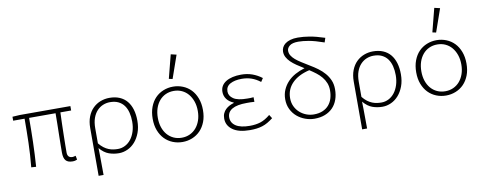

<svg xmlns="http://www.w3.org/2000/svg" viewBox="-75 -1162 4349 1722"><g transform="rotate(-10 2100.0 -300.5)"><path d="M498 12Q455 12 436 -10.5Q417 -33 417 -82Q417 -105 417.5 -147Q418 -189 419 -239Q420 -289 421 -342Q422 -395 422 -440H181Q181 -330 178 -219.5Q175 -109 167 3L123 0Q134 -112 137 -221.5Q140 -331 140 -440H36V-476L103 -480H564V-440H466Q464 -393 462.5 -339Q461 -285 460 -234Q459 -183 458.5 -141Q458 -99 458 -76Q458 -27 504 -27Q509 -27 515.5 -28.5Q522 -30 533 -33L540 3Q531 7 521.5 9.5Q512 12 498 12Z M705 180V-255Q705 -314 722.5 -358.5Q740 -403 770 -432.5Q800 -462 839 -477Q878 -492 921 -492Q973 -492 1013 -475Q1053 -458 1079.5 -426Q1106 -394 1119.5 -348.5Q1133 -303 1133 -247Q1133 -186 1115 -138Q1097 -90 1067.5 -56.5Q1038 -23 999.5 -5.5Q961 12 921 12Q873 12 829.5 -3.5Q786 -19 747 -65Q748 -30 748.5 -0.5Q749 29 749 57.5Q749 86 749.5 115.5Q750 145 750 180ZM918 -27Q953 -27 984 -43Q1015 -59 1037.5 -88Q1060 -117 1073 -157.5Q1086 -198 1086 -247Q1086 -291 1076.5 -329Q1067 -367 1047 -394.5Q1027 -422 995.5 -437.5Q964 -453 919 -453Q886 -453 855.5 -440.5Q825 -428 801 -402.5Q777 -377 763 -338Q749 -299 749 -245V-108Q770 -82 791.5 -66Q813 -50 834.5 -41.5Q856 -33 877 -30Q898 -27 918 -27Z M1500 12Q1453 12 1411 -5Q1369 -22 1338 -54Q1307 -86 1289 -132.5Q1271 -179 1271 -239Q1271 -299 1289 -346.5Q1307 -394 1338 -426Q1369 -458 1411 -475Q1453 -492 1500 -492Q1547 -492 1589 -475Q1631 -458 1662 -426Q1693 -394 1711 -346.5Q1729 -299 1729 -239Q1729 -179 1711 -132.5Q1693 -86 1662 -54Q1631 -22 1589 -5Q1547 12 1500 12ZM1500 -27Q1540 -27 1573.5 -42.5Q1607 -58 1631 -86Q1655 -114 1668.5 -153Q1682 -192 1682 -239Q1682 -287 1668.5 -326Q1655 -365 1631 -393.5Q1607 -422 1573.5 -437.5Q1540 -453 1500 -453Q1459 -453 1425.5 -437.5Q1392 -422 1368 -393.5Q1344 -365 1331 -326Q1318 -287 1318 -239Q1318 -192 1331 -153Q1344 -114 1368 -86Q1392 -58 1425.5 -42.5Q1459 -27 1500 -27ZM1509 -560 1476 -567 1531 -781 1582 -769Z M2114 12Q2012 12 1957.5 -27Q1903 -66 1903 -130Q1903 -157 1912 -177Q1921 -197 1936.5 -212Q1952 -227 1971.5 -237Q1991 -247 2012 -253V-257Q1972 -273 1950.5 -302Q1929 -331 1929 -368Q1929 -399 1943 -422Q1957 -445 1982.5 -460.5Q2008 -476 2043 -484Q2078 -492 2120 -492Q2175 -492 2221 -475.5Q2267 -459 2308 -428L2287 -396Q2248 -426 2207.5 -440Q2167 -454 2119 -454Q2055 -454 2014.5 -432Q1974 -410 1974 -364Q1974 -324 2013 -297.5Q2052 -271 2139 -271Q2153 -271 2165 -271Q2177 -271 2196 -273V-231Q2175 -233 2158.5 -233Q2142 -233 2125 -233Q2037 -233 1993 -207Q1949 -181 1949 -132Q1949 -83 1992 -54.5Q2035 -26 2120 -26Q2173 -26 2216 -39.5Q2259 -53 2306 -92L2327 -59Q2301 -39 2277 -25Q2253 -11 2227.5 -3Q2202 5 2174.5 8.5Q2147 12 2114 12Z M2702 12Q2660 12 2618.5 -3Q2577 -18 2544.5 -45.5Q2512 -73 2492 -113.5Q2472 -154 2472 -205Q2472 -252 2489 -291Q2506 -330 2535 -361Q2564 -392 2604 -414Q2644 -436 2691 -450Q2655 -472 2625 -492.5Q2595 -513 2573.5 -534Q2552 -555 2539.5 -578.5Q2527 -602 2527 -629Q2527 -649 2536 -667.5Q2545 -686 2563.5 -700Q2582 -714 2610.5 -722.5Q2639 -731 2679 -731Q2728 -731 2785 -721.5Q2842 -712 2922 -686L2909 -646Q2826 -675 2771.5 -684.5Q2717 -694 2677 -694Q2622 -694 2597.5 -674Q2573 -654 2573 -629Q2573 -606 2585 -586Q2597 -566 2619 -547Q2641 -528 2673 -508Q2705 -488 2744 -464Q2780 -443 2813 -418.5Q2846 -394 2871.5 -364.5Q2897 -335 2912.5 -299Q2928 -263 2928 -217Q2928 -166 2913 -123.5Q2898 -81 2869 -51Q2840 -21 2798 -4.5Q2756 12 2702 12ZM2703 -27Q2749 -27 2783 -41.5Q2817 -56 2839 -81.5Q2861 -107 2871.5 -141Q2882 -175 2882 -215Q2882 -252 2870 -282Q2858 -312 2837 -337.5Q2816 -363 2788.5 -384Q2761 -405 2730 -425Q2628 -401 2572.5 -344.5Q2517 -288 2517 -207Q2517 -166 2532.5 -133Q2548 -100 2574 -76.5Q2600 -53 2633.5 -40Q2667 -27 2703 -27Z M3105 180V-255Q3105 -314 3122.5 -358.5Q3140 -403 3170 -432.5Q3200 -462 3239 -477Q3278 -492 3321 -492Q3373 -492 3413 -475Q3453 -458 3479.5 -426Q3506 -394 3519.5 -348.5Q3533 -303 3533 -247Q3533 -186 3515 -138Q3497 -90 3467.5 -56.5Q3438 -23 3399.5 -5.5Q3361 12 3321 12Q3273 12 3229.5 -3.5Q3186 -19 3147 -65Q3148 -30 3148.5 -0.5Q3149 29 3149 57.5Q3149 86 3149.5 115.5Q3150 145 3150 180ZM3318 -27Q3353 -27 3384 -43Q3415 -59 3437.5 -88Q3460 -117 3473 -157.5Q3486 -198 3486 -247Q3486 -291 3476.5 -329Q3467 -367 3447 -394.5Q3427 -422 3395.5 -437.5Q3364 -453 3319 -453Q3286 -453 3255.5 -440.5Q3225 -428 3201 -402.5Q3177 -377 3163 -338Q3149 -299 3149 -245V-108Q3170 -82 3191.5 -66Q3213 -50 3234.5 -41.5Q3256 -33 3277 -30Q3298 -27 3318 -27Z M3900 12Q3853 12 3811 -5Q3769 -22 3738 -54Q3707 -86 3689 -132.5Q3671 -179 3671 -239Q3671 -299 3689 -346.5Q3707 -394 3738 -426Q3769 -458 3811 -475Q3853 -492 3900 -492Q3947 -492 3989 -475Q4031 -458 4062 -426Q4093 -394 4111 -346.5Q4129 -299 4129 -239Q4129 -179 4111 -132.5Q4093 -86 4062 -54Q4031 -22 3989 -5Q3947 12 3900 12ZM3900 -27Q3940 -27 3973.5 -42.5Q4007 -58 4031 -86Q4055 -114 4068.5 -153Q4082 -192 4082 -239Q4082 -287 4068.5 -326Q4055 -365 4031 -393.5Q4007 -422 3973.5 -437.5Q3940 -453 3900 -453Q3859 -453 3825.5 -437.5Q3792 -422 3768 -393.5Q3744 -365 3731 -326Q3718 -287 3718 -239Q3718 -192 3731 -153Q3744 -114 3768 -86Q3792 -58 3825.5 -42.5Q3859 -27 3900 -27ZM3909 -560 3876 -567 3931 -781 3982 -769Z"/></g></svg>

Font: Source Code Pro Light
Style: Regular
Weight: 300
Monospace: yes
Designer: Paul D. Hunt, Teo Tuominen
Foundry: Adobe Systems Incorporated
Version: Version 2.030;PS 1.000;hotconv 16.6.51;makeotf.lib2.5.65220